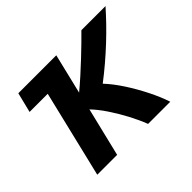

<svg xmlns="http://www.w3.org/2000/svg" viewBox="-118 -705 887 887"><g transform="rotate(-45 325.0 -262.0)"><path d="M72 0 174.5 -426.2H56L80.2 -524H328.2L280.8 -327.5Q309.8 -351.5 339.8 -378.5Q369.8 -405.5 397.8 -431.9Q425.8 -458.2 450.2 -482.1Q474.8 -506 492.2 -524H649.8Q624 -494.8 594 -463.6Q564 -432.5 530.4 -401Q496.8 -369.5 461 -339Q425.2 -308.5 387.2 -279.5Q419.2 -245.5 450.8 -197.1Q482.2 -148.8 508.2 -96.9Q534.2 -45 548.8 0H404Q388.2 -41 364.9 -85Q341.5 -129 314.6 -169.4Q287.8 -209.8 259.8 -239L201.8 0Z"/></g></svg>

Font: Ubuntu Sans
Style: Italic
Weight: 400
Italic angle: -13.5°
Designer: Dalton Maag Ltd
Foundry: Dalton Maag Ltd
Version: Version 1.006